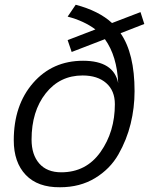

<svg xmlns="http://www.w3.org/2000/svg" viewBox="-20 -775 628 809"><path d="M299 -755Q397 -729 452 -678L572 -724L588 -674L488 -635Q547 -550 547 -391Q547 -321 530.5 -253.5Q514 -186 479 -124.5Q444 -63 380.5 -24.5Q317 14 233 14Q139 15 88.5 -38Q38 -91 38 -184Q38 -332 119.5 -425.5Q201 -519 330 -519Q459 -519 478 -425Q473 -539 422 -610L282 -556L265 -606L382 -651Q334 -687 265 -705ZM113 -187Q113 -123 145.5 -86Q178 -49 238 -49Q343 -49 403.5 -134.5Q464 -220 464 -336Q464 -393 427.5 -425Q391 -457 328 -457Q232 -457 172.5 -381.5Q113 -306 113 -187Z"/></svg>

Font: Nacelle Light
Style: Italic
Weight: 300
Italic angle: -12°
Designer: Sora Sagano
Foundry: Sora Sagano
Version: Version 1.000;FEAKit 1.0